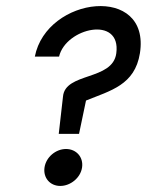

<svg xmlns="http://www.w3.org/2000/svg" viewBox="-20 -614 485 634"><path d="M95 -427H175C197 -522 381 -564 364 -438C352 -347 195 -376 188 -295L174 -172H241L264 -282C345 -315 425 -333 442 -438C478 -667 134 -627 95 -427ZM127 -61C122 -27 145 0 179 0C213 0 246 -27 251 -61C256 -95 232 -122 198 -122C164 -122 132 -95 127 -61Z"/></svg>

Font: Charger Pro
Style: Obl
Weight: 400
Designer: Jasper
Foundry: Cannot Into Space Fonts
Version: Version 1.09